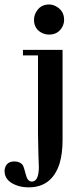

<svg xmlns="http://www.w3.org/2000/svg" viewBox="-66 -638 359 847"><path d="M216.8 -550.8Q216.8 -590.8 180.7 -610.4Q166 -618.2 150.4 -618.2Q110.4 -618.2 91.8 -582Q84 -566.4 84 -550.8Q84 -509.8 120.1 -492.2Q134.8 -485.4 150.4 -485.4Q190.4 -485.4 209 -519.5Q216.8 -534.2 216.8 -550.8ZM35.2 -418V-393.6H101.6V-50.8Q101.6 -17.6 103.5 45.9Q105.5 86.9 105.5 100.6Q104.5 162.1 75.2 163.1Q55.7 163.1 48.8 134.8Q39.1 97.7 34.2 89.8Q21.5 74.2 -2 74.2Q-36.1 74.2 -43.9 103.5Q-45.9 110.4 -45.9 116.2Q-45.9 157.2 0 176.8Q26.4 188.5 60.5 188.5Q162.1 188.5 196.3 85Q210 40 210 -19.5V-418Z"/></svg>

Font: Abhaya Libre
Style: Bold
Weight: 700
Designer: Pushpananda Ekanayake, Sol Matas, Pathum Egodawatta
Foundry: Mooniak
Version: Version 1.050 ; ttfautohint (v1.6)